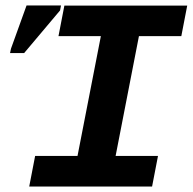

<svg xmlns="http://www.w3.org/2000/svg" viewBox="-20 -679 702 699"><path d="M214.4 -658.7H661.6L640.1 -547.4H485.8L400.9 -111.3H555.2L533.7 0H86.4L107.9 -111.3H262.2L347.2 -547.4H192.9ZM16.6 -485.8 20 -502 76.7 -659.2H202.1L198.7 -641.1L67.9 -485.8Z"/></svg>

Font: Liberation Mono
Style: Bold Italic
Weight: 700
Italic angle: -12°
Monospace: yes
Designer: Steve Matteson
Foundry: Ascender Corporation
Version: Version 2.1.5